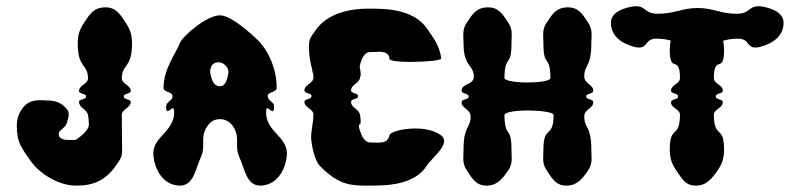

<svg xmlns="http://www.w3.org/2000/svg" viewBox="-20 -581 2495 601"><path d="M216.3 -143C208.9 -143 198.2 -143 192.5 -143C180.4 -143 163.8 -146.5 163.8 -161C163.8 -174.6 184.7 -180.2 189.4 -196.2C191.8 -205.8 195.1 -214.6 195.1 -223.4C195.1 -229 193.4 -234.6 189.4 -239.4C171.9 -260.3 152.6 -266.6 126.4 -266.6C125.5 -266.6 124.7 -266.6 123.8 -266.6C118.2 -266.6 112.7 -267.4 107.8 -267.4C86.2 -267.4 67.8 -263.4 53.4 -245.8C37.4 -226.6 32.7 -208.2 32.7 -185.8C32.7 -177.8 33.4 -169.8 34.2 -161C37.3 -129 57.4 -104.2 69.4 -86.6C100.7 -36.2 165.3 0 217.3 0H222.3C272.3 0 312.3 -18 342.3 -62C357.3 -84 362.3 -88 362.3 -113C362.3 -115 361.3 -146 361.3 -221C361.3 -240 387.3 -242 389.3 -261C390.3 -272 367.3 -268 367.3 -279C367.3 -290 390.3 -286 389.3 -297C387.4 -315.7 361.3 -317.9 361.3 -336C361.3 -381.3 393.3 -366.4 393.3 -445C393.3 -470 388.3 -488 373.3 -510C356.3 -536 343.3 -558 310.3 -558C273.3 -558 261.3 -537 243.3 -510C228.3 -488 223.3 -470 223.3 -445C223.3 -366.4 255.4 -381.3 255.4 -336C255.4 -317.9 229.3 -315.7 227.3 -297C226.3 -286 249.3 -290 249.3 -279C249.3 -268 226.3 -272 227.3 -261C229.3 -242 251.3 -240 255.3 -221C257.5 -210.7 258.2 -200.7 258.2 -191.1C258.2 -169.3 217.3 -143 216.3 -143Z M665 -386C680 -386 695 -370 695 -357V-353C691 -333 687 -311 668 -311C648 -311 642 -333 638 -353V-357C638 -370 643 -386 665 -386ZM669 -533C668.7 -533 668.4 -533 668.1 -533C626.9 -533 552.9 -468.8 544 -448C529 -411 492 -365 492 -306C492 -291 520 -295 520 -280C520 -265 500 -263 500 -248C500 -208 525 -265 525 -230C525 -226 525 -221 524 -216C515 -166 460 -150 460 -101V-96C464 -47 493 -1 542 0H543C587 0 591 -51 610 -92C615 -104 616 -115 616 -126V-141C616 -153 617 -165 624 -178C634 -196 647 -208 668 -208C689 -208 704 -197 714 -178C721 -165 722 -153 722 -141V-126C722 -115 723 -104 728 -92C747 -51 751 0 795 0H796C845 -1 874 -47 878 -96V-101C878 -150 823 -166 814 -216C813 -221 813 -226 813 -230C813 -265 838 -208 838 -248C838 -263 818 -265 818 -280C818 -295 846 -291 846 -306C846 -365 822 -416 794 -448C786 -457 710 -532 669 -533Z M981 -62C1040.1 -0.9 1080.5 0 1128.4 0C1129.9 0 1131.5 0 1133 0H1138C1190 0 1278 -1 1317 -64C1329 -82.3 1370.2 -114.7 1370.2 -139.7C1370.2 -146 1367.5 -151.9 1361 -157C1340.4 -173 1309.4 -178.8 1280 -178.8C1237.8 -178.8 1199 -167 1199 -157C1199 -155 1198 -153 1197 -151C1191.6 -136.8 1178.4 -134.5 1163.2 -134.5C1156 -134.5 1148.4 -135 1141 -135H1139C1119 -135 1109 -161 1103 -185C1106 -200 1109 -185 1109 -202C1109 -208 1108 -214 1107 -221C1104 -240 1079 -243 1079 -262C1079 -273 1101 -269 1101 -280C1101 -291 1079 -287 1079 -298C1079 -317 1104 -319 1107 -338C1108 -345 1109 -341 1109 -347C1109 -362 1107 -360 1106 -374C1111 -396 1120 -418 1139 -418H1141C1151 -418 1160 -419 1169 -419C1183 -419 1199 -414 1199 -397C1199 -390 1230.2 -387.2 1265.2 -387.2C1310 -387.2 1361 -391.8 1361 -397.9C1361 -397.9 1361 -398 1361 -398C1357 -438 1332 -469 1317 -491C1274 -554 1184 -554 1133 -554C1083 -554 1006 -543 967 -485C952 -463 947 -460 947 -435V-428C948 -404 952 -383 957 -364C959 -345 961 -359 961 -338C961 -319 933 -317 933 -298C933 -287 955 -291 955 -280C955 -269 933 -273 933 -262C933 -243 961 -241 961 -222C961 -198.5 953.9 -172.3 953.9 -151.8C953.9 -150.5 953.9 -149.2 954 -148C955 -129 964 -80 981 -62Z M1559 -221C1559 -230 1595 -235.2 1631 -235.2C1667 -235.2 1713 -230.5 1713 -221C1712 -145 1681 -191 1681 -113C1681 -103 1680.2 -94.1 1680.2 -85.7C1680.2 -73 1682 -61.2 1691 -48C1708 -23 1719 0 1753 0C1786 0 1803 -21 1821 -48C1830 -61.2 1831.8 -73 1831.8 -85.7C1831.8 -94.1 1831 -103 1831 -113C1831 -187.9 1808.9 -178.9 1808.9 -216.1C1808.9 -240.3 1837 -240.3 1837 -261C1837 -272 1815 -268 1815 -279C1815 -290 1837 -286 1837 -297C1837 -317.7 1808.9 -317.7 1808.9 -341.9C1808.9 -379.1 1831 -370.1 1831 -445C1831 -455 1831.8 -463.9 1831.8 -472.3C1831.8 -485 1830 -496.8 1821 -510C1804 -536 1791 -558 1758 -558C1721 -558 1709 -537 1691 -510C1682 -496.8 1680.2 -485 1680.2 -472.3C1680.2 -463.9 1681 -455 1681 -445C1681 -367 1702 -413 1703 -337C1703 -327.5 1667 -322.8 1631 -322.8C1595 -322.8 1559 -328 1559 -337C1560 -413 1581 -367 1581 -445C1581 -455 1581.8 -463.9 1581.8 -472.3C1581.8 -485 1580 -496.8 1571 -510C1554 -536 1541 -558 1508 -558C1471 -558 1459 -537 1441 -510C1432 -496.8 1430.2 -485 1430.2 -472.3C1430.2 -463.9 1431 -455 1431 -445C1431 -369.2 1463.1 -380.3 1463.1 -340.6C1463.1 -314.9 1425 -320.4 1425 -297C1425 -286 1447 -290 1447 -279C1447 -268 1425 -272 1425 -261C1425 -240.3 1453.1 -240.3 1453.1 -216.1C1453.1 -178.9 1431 -187.9 1431 -113C1431 -103 1430.2 -94.1 1430.2 -85.7C1430.2 -73 1432 -61.2 1441 -48C1458 -23 1469 0 1503 0C1536 0 1553 -21 1571 -48C1580 -61.2 1581.8 -73 1581.8 -85.7C1581.8 -94.1 1581 -103 1581 -113C1581 -191 1560 -145 1559 -221Z M2214.5 -337C2215.5 -413 2246.5 -347 2246.5 -425C2246.5 -435.4 2245.6 -444.6 2243.5 -453.4C2257 -457.2 2271.6 -460 2289.5 -460C2326.4 -460 2316.3 -432.2 2345.2 -432.2C2349.2 -432.2 2353.6 -432.8 2358.5 -434C2397.6 -444 2432.7 -467 2432.7 -509.9C2432.7 -540.2 2399.2 -554.2 2368.5 -560C2363.4 -561 2358.7 -561.4 2354.4 -561.4C2322.7 -561.4 2327.3 -538.9 2289.5 -538C2288.1 -538 2286.8 -538 2285.4 -538C2234.4 -538 2212.2 -556 2163.5 -556C2116.7 -556 2090.8 -538 2039.6 -538C2038.3 -538 2036.9 -538 2035.5 -538C1997.7 -538.9 2002.3 -561.4 1970.6 -561.4C1966.3 -561.4 1961.6 -561 1956.5 -560C1925.8 -554.2 1892.3 -540.2 1892.3 -509.9C1892.3 -467 1927.4 -444 1966.5 -434C1971.4 -432.8 1975.8 -432.2 1979.8 -432.2C2008.7 -432.2 1998.6 -460 2035.5 -460C2052.3 -460 2066.5 -457.5 2079.6 -454.1C2077.4 -445.1 2076.5 -435.7 2076.5 -425C2076.5 -347 2107.5 -413 2108.5 -337C2108.5 -318 2080.5 -316 2080.5 -297C2080.5 -286 2102.5 -291 2102.5 -279C2102.5 -268 2080.5 -272 2080.5 -261C2080.5 -242 2108.5 -240 2108.5 -221C2107.5 -145 2076.5 -191 2076.5 -113C2076.5 -88 2081.5 -70 2096.5 -48C2114.5 -22 2124.5 0 2158.5 0C2191.5 0 2208.5 -22 2226.5 -48C2241.5 -70 2246.5 -88 2246.5 -113C2246.5 -191 2215.5 -145 2214.5 -221C2214.5 -240 2242.5 -242 2242.5 -261C2242.5 -272 2220.5 -268 2220.5 -279C2220.5 -291 2242.5 -286 2242.5 -297C2242.5 -316 2214.5 -318 2214.5 -337Z"/></svg>

Font: Chromatic Etruscan
Style: Regular
Weight: 400
Version: Version 000.910